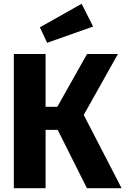

<svg xmlns="http://www.w3.org/2000/svg" viewBox="-20 -997 664 1017"><path d="M285.6 -309.2H221.5V0H53.3V-710.8H221.5V-431.3H283.6L441 -710.8H604.6L423.6 -388.2L624.1 0H440.5ZM412.3 -976.9 473.3 -856.4 229.7 -770.3 191.3 -852.3Z"/></svg>

Font: FiraCode Nerd Font Mono
Style: Bold
Weight: 700
Monospace: yes
Designer: Carrois Corporate, Edenspiekermann AG, Nikita Prokopov
Foundry: Carrois Corporate, Edenspiekermann AG, Nikita Prokopov
Version: Version 6.002;Nerd Fonts 3.3.0